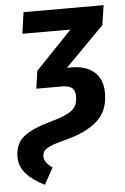

<svg xmlns="http://www.w3.org/2000/svg" viewBox="-82 -568 536 824"><g transform="rotate(-5 185.5 -156.0)"><path d="M-29 89Q-29 31 8.5 1Q46 -29 129 -52Q193 -69 218.5 -89Q244 -109 244 -149Q244 -175 230.5 -186Q217 -197 187 -197H77L88 -273L245 -437H38L51 -529H396L383 -444L216 -275H234Q298 -275 333.5 -243.5Q369 -212 369 -153Q369 -76 320.5 -33Q272 10 185 32Q141 43 119 52.5Q97 62 89.5 71.5Q82 81 82 95Q82 109 90.5 121Q99 133 117 146L78 217Q28 193 -0.5 161Q-29 129 -29 89Z"/></g></svg>

Font: Fira Sans Extra Condensed Medium
Style: Italic
Weight: 500
Width: 3
Italic angle: -8°
Designer: Carrois Corporate & Edenspiekermann AG
Foundry: Carrois Corporate GbR & Edenspiekermann AG
Version: Version 4.203